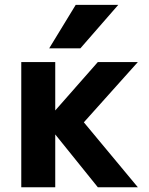

<svg xmlns="http://www.w3.org/2000/svg" viewBox="-20 -784 626 806"><path d="M297.9 -763.7H476.6L317.4 -581.1H186.5ZM211.9 -320.3 390.6 -523.4H558.6L332 -270.5L558.6 2H390.6L211.9 -219.7V2H69.3V-523.4H211.9Z"/></svg>

Font: Gen Shin Gothic Bold
Style: Bold
Weight: 700
Designer: [Source Han Sans]
Ryoko NISHIZUKA  (kana & ideographs); Paul D. Hunt (Latin, Greek & Cyrillic); Wenlong ZHANG  (bopomofo
Version: Version 1.002.20150607